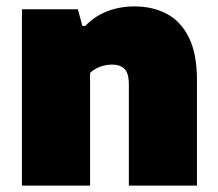

<svg xmlns="http://www.w3.org/2000/svg" viewBox="-20 -579 680 599"><path d="M48.5 0V-550H223L237 -498H246Q274.5 -528 313.8 -543.5Q353 -559 400 -559Q456 -559 500 -536Q544 -513 569.2 -462.2Q594.5 -411.5 594.5 -329V0H382V-315Q382 -351 368.2 -364.2Q354.5 -377.5 329 -377.5Q315.5 -377.5 303 -374.2Q290.5 -371 279.8 -365.2Q269 -359.5 261 -351.5V0Z"/></svg>

Font: Encode Sans Condensed Thin Black
Style: Regular
Weight: 900
Version: Version 3.002